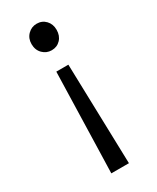

<svg xmlns="http://www.w3.org/2000/svg" viewBox="-196 -614 715 876"><g transform="rotate(-30 161.0 -176.0)"><path d="M115.2 205.1 118.2 100.6 129.9 -322.3H193.4L205.1 100.6L208 205.1ZM161.1 -417Q133.8 -417 114.3 -436.5Q94.7 -456.1 94.7 -487.3Q94.7 -517.6 114.3 -537.1Q133.8 -556.6 161.1 -556.6Q189.5 -556.6 208 -537.1Q226.6 -517.6 226.6 -487.3Q226.6 -456.1 208 -436.5Q189.5 -417 161.1 -417Z"/></g></svg>

Font: irohakakuC Regular
Style: Regular
Weight: 400
Designer: [Source Han Sans]
Ryoko NISHIZUKA Ë•øÂ°öÊ∂ºÂ≠ê (kana & ideographs); Paul D. Hunt (Latin, Greek & Cyrillic); Wenlong ZHAN
Version: Version 1.001.20160904